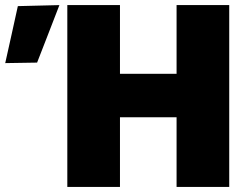

<svg xmlns="http://www.w3.org/2000/svg" viewBox="-156 -733 976 753"><path d="M108 0V-713H314.5V-443.5H536.5V-713H743V0H536.5V-273H314.5V0ZM-135.5 -485.5Q-123 -541.5 -110.5 -597.8Q-98 -654 -86 -709L77 -713Q54.5 -654.5 32.5 -598Q10.5 -541.5 -10.5 -487.5Z"/></svg>

Font: Commissioner ExtraBold
Style: Regular
Weight: 800
Designer: Kostas Bartsokas
Foundry: Kostas Bartsokas
Version: Version 1.000; ttfautohint (v1.8.3)